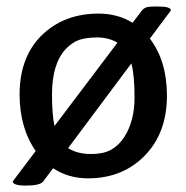

<svg xmlns="http://www.w3.org/2000/svg" viewBox="-20 -541 575 593"><path d="M442.9 -421.9Q495.6 -352.1 495.6 -246.1Q495.6 -125.5 421.4 -54.7Q354 9.8 252 9.8Q190.4 9.8 144 -21.5L113.8 19Q104.5 32.2 59.6 32.2Q19.5 32.2 19.5 19L90.3 -74.7Q40.5 -146 40.5 -250Q41 -370.6 115.2 -438Q182.6 -499 284.7 -499Q343.3 -499 389.6 -470.7L418.5 -508.8Q426.8 -519.5 442.9 -520.3Q459 -521 464.4 -521Q469.2 -521 476.6 -520.5Q484.4 -520.5 491.2 -519.5Q507.8 -516.6 507.8 -508.8ZM385.7 -345.2 190.4 -83.5Q218.8 -65.4 260.3 -65.4Q301.8 -65.4 325.4 -79.8Q349.1 -94.2 364.7 -119.1Q395.5 -168 395.5 -239.3Q395.5 -310.5 385.7 -345.2ZM342.8 -409.2Q315.4 -425.3 280.8 -425.3Q246.1 -425.3 223.6 -417.5Q201.7 -409.2 183.1 -389.6Q140.6 -344.2 140.6 -249Q140.6 -186.5 148.4 -151.9Z"/></svg>

Font: Copse
Style: Regular
Weight: 400
Version: Version 1.000